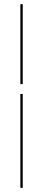

<svg xmlns="http://www.w3.org/2000/svg" viewBox="-20 -712 205 918"><path d="M77.4 186.3V-262.9H88.7V186.3ZM77.4 -309.7V-691.9H88.7V-309.7Z"/></svg>

Font: Playfair 144pt
Style: Regular
Weight: 400
Designer: Claus Eggers Sørensen
Foundry: Claus Eggers Sørensen
Version: Version 2.001;gftools[0.9.30]